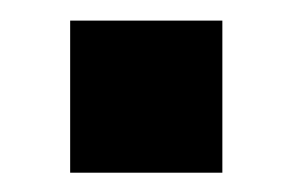

<svg xmlns="http://www.w3.org/2000/svg" viewBox="-20 -456 292 191"><path d="M49.8 -284.2V-435.5H201.2V-284.2Z"/></svg>

Font: Min Sans Bold
Style: Regular
Weight: 700
Designer: Jinseong-Kim, NotoSansCJK, Nunito
Foundry: Jinseong-Kim
Version: Version 1.400;Glyphs 3.1.2 (3151)